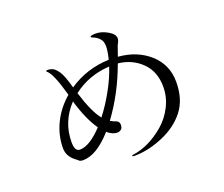

<svg xmlns="http://www.w3.org/2000/svg" viewBox="-116 -909 1232 1057"><g transform="rotate(-20 500.0 -381.0)"><path d="M148.4 -202.1Q148.4 -277.3 182.1 -346.7Q215.8 -416 277.3 -468.8Q240.2 -603.5 210 -627.9Q207 -628.9 207 -632.8Q207 -636.7 217.8 -636.7Q228.5 -636.7 243.7 -630.9Q258.8 -625 276.9 -599.1Q294.9 -573.2 315.4 -498Q419.9 -569.3 551.8 -574.2Q563.5 -621.1 563.5 -650.4Q563.5 -678.7 547.9 -694.8Q532.2 -710.9 516.6 -716.8Q501 -722.7 501 -725.6Q501 -734.4 534.2 -734.4Q566.4 -734.4 602.5 -713.9Q638.7 -693.4 638.7 -668Q638.7 -658.2 632.8 -646.5L625 -630.9Q616.2 -605.5 604.5 -572.3Q714.8 -563.5 787.1 -498.5Q859.4 -433.6 859.4 -333Q859.4 -231.4 809.1 -166.5Q758.8 -101.6 671.9 -64.9Q585 -28.3 504.9 -28.3Q492.2 -28.3 492.2 -32.2Q492.2 -36.1 496.1 -36.1Q594.7 -48.8 685.5 -127Q728.5 -164.1 755.9 -218.3Q783.2 -272.5 783.2 -332Q783.2 -420.9 728.5 -475.1Q673.8 -529.3 591.8 -538.1Q535.2 -381.8 442.4 -255.9Q456.1 -247.1 474.6 -241.2Q492.2 -234.4 492.2 -215.8Q492.2 -196.3 481.9 -188.5Q471.7 -180.7 460 -180.7Q431.6 -180.7 402.3 -206.1Q310.5 -102.5 230.5 -102.5Q216.8 -102.5 210.9 -106.4Q205.1 -110.4 199.2 -116.2Q193.4 -121.1 190.4 -123Q148.4 -155.3 148.4 -202.1ZM204.1 -216.8Q204.1 -163.1 234.4 -163.1Q291 -163.1 368.2 -245.1Q321.3 -311.5 288.1 -425.8Q204.1 -336.9 204.1 -216.8ZM327.1 -460Q365.2 -336.9 405.3 -289.1Q449.2 -345.7 485.8 -412.6Q522.5 -479.5 541 -538.1Q418.9 -531.2 327.1 -460Z"/></g></svg>

Font: GenEi Koburi Mincho v6
Style: Regular
Weight: 400
Designer: o_tamon (Modified)
Foundry: o_tamon / Adobe Systems Incorporated
Version: Version 6.1